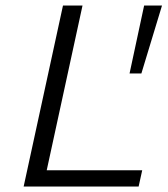

<svg xmlns="http://www.w3.org/2000/svg" viewBox="-20 -678 609 698"><path d="M66 0 209 -658H280L137 0ZM89 0 102 -59H497L484 0ZM494 -411H451L504 -658H569Z"/></svg>

Font: Ysabeau Infant
Style: Italic
Weight: 400
Italic angle: -12°
Designer: Christian Thalmann (Catharsis Fonts)
Version: Version 2.001;gftools[0.9.30]; featfreeze: ss01,ss02,lnum